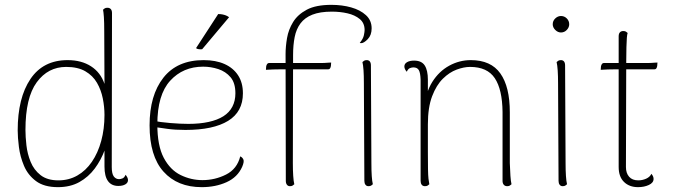

<svg xmlns="http://www.w3.org/2000/svg" viewBox="-20 -760 2787 792"><path d="M219 12Q162 12 128.5 -13Q95 -38 79 -76Q63 -114 58 -153.5Q53 -193 53 -222Q53 -356 105.5 -434Q158 -512 259 -512Q316 -512 355.5 -486.5Q395 -461 411 -414L410 -628Q410 -669 408.5 -690Q407 -711 405 -720Q408 -723 412 -725.5Q416 -728 423 -728Q432 -728 437 -722.5Q442 -717 442 -706L441 -71Q441 -43 449.5 -32Q458 -21 471 -21Q477 -21 485 -24Q493 -27 498 -39Q503 -33 505.5 -27.5Q508 -22 508 -17Q508 -6 497 0.5Q486 7 468 7Q440 7 425.5 -13Q411 -33 411 -73V-200L434 -229Q428 -185 412.5 -142.5Q397 -100 371 -65Q345 -30 307.5 -9Q270 12 219 12ZM221 -16Q264 -16 299 -36Q334 -56 359 -92.5Q384 -129 397.5 -178.5Q411 -228 411 -286Q411 -319 404 -354Q397 -389 380 -418.5Q363 -448 332 -466Q301 -484 253 -484Q178 -484 131.5 -420.5Q85 -357 85 -224Q85 -196 89 -160.5Q93 -125 106.5 -92Q120 -59 147.5 -37.5Q175 -16 221 -16Z M812 12Q712 12 654.5 -52Q597 -116 597 -243Q597 -367 654 -439.5Q711 -512 820 -512Q870 -512 906 -496Q942 -480 962 -449.5Q982 -419 982 -375Q982 -299 921 -261.5Q860 -224 745 -224Q702 -224 670.5 -228.5Q639 -233 611 -237V-262Q640 -256 682.5 -252.5Q725 -249 757 -249Q804 -249 840.5 -257Q877 -265 901.5 -280.5Q926 -296 938.5 -320Q951 -344 951 -375Q951 -418 931 -441.5Q911 -465 880.5 -475Q850 -485 818 -485Q735 -485 682 -427Q629 -369 629 -247Q629 -159 655.5 -109Q682 -59 725 -38Q768 -17 815 -17Q867 -17 912.5 -40Q958 -63 971 -115Q980 -111 984 -102Q988 -93 979 -72Q960 -29 914.5 -8.5Q869 12 812 12ZM925 -689 814 -557Q809 -556 800 -557Q791 -558 789 -562L880 -702Q890 -702 897.5 -700.5Q905 -699 911.5 -696.5Q918 -694 925 -689Z M1176 8Q1168 8 1163.5 2Q1159 -4 1159 -14L1158 -537Q1158 -568 1164 -603Q1170 -638 1189 -669Q1208 -700 1245.5 -720Q1283 -740 1347 -740Q1391 -740 1428.5 -729.5Q1466 -719 1489.5 -697.5Q1513 -676 1513 -643Q1513 -615 1497 -598.5Q1481 -582 1470 -582Q1466 -582 1464 -583Q1478 -600 1481 -614.5Q1484 -629 1484 -636Q1484 -665 1464 -681.5Q1444 -698 1413.5 -705Q1383 -712 1349 -712Q1300 -712 1268.5 -699.5Q1237 -687 1219.5 -663.5Q1202 -640 1195.5 -607Q1189 -574 1189 -534L1188 -87Q1188 -58 1189.5 -35Q1191 -12 1194 0Q1191 3 1187 5.5Q1183 8 1176 8ZM1077 -472 1078 -486Q1079 -492 1082 -496Q1085 -500 1089 -500H1294Q1298 -500 1305 -500Q1312 -500 1320 -500.5Q1328 -501 1335 -501.5Q1342 -502 1346 -502L1345 -488Q1344 -482 1341.5 -478Q1339 -474 1334 -474H1137Q1127 -474 1107 -473.5Q1087 -473 1077 -472ZM1512 -87Q1512 -55 1513.5 -33.5Q1515 -12 1518 0Q1515 3 1511 5.5Q1507 8 1500 8Q1492 8 1487.5 2Q1483 -4 1483 -14L1481 -417Q1481 -449 1479.5 -470.5Q1478 -492 1475 -504Q1478 -507 1482 -509.5Q1486 -512 1493 -512Q1501 -512 1505.5 -506.5Q1510 -501 1510 -490Z M1733 8Q1724 8 1719.5 2Q1715 -4 1715 -14V-432Q1714 -460 1707.5 -471Q1701 -482 1685 -482Q1679 -482 1671 -479Q1663 -476 1658 -464Q1648 -475 1648 -486Q1648 -497 1659 -503.5Q1670 -510 1688 -510Q1719 -510 1732 -490Q1745 -470 1745 -431V-327L1732 -319Q1736 -379 1763.5 -422.5Q1791 -466 1833 -489Q1875 -512 1922 -512Q2005 -512 2044 -457Q2083 -402 2083 -297V-87Q2084 -57 2085.5 -34.5Q2087 -12 2090 0Q2087 3 2083 5.5Q2079 8 2072 8Q2063 8 2058 2Q2053 -4 2053 -14V-298Q2052 -391 2021 -437.5Q1990 -484 1919 -484Q1894 -484 1864 -473Q1834 -462 1807 -435.5Q1780 -409 1762.5 -363Q1745 -317 1745 -247Q1745 -177 1745 -132.5Q1745 -88 1745.5 -62Q1746 -36 1747.5 -22.5Q1749 -9 1751 0Q1748 3 1744 5.5Q1740 8 1733 8Z M2294 -626Q2281 -626 2270.5 -636.5Q2260 -647 2260 -660Q2260 -674 2270.5 -684Q2281 -694 2294 -694Q2308 -694 2318 -684Q2328 -674 2328 -660Q2328 -647 2318 -636.5Q2308 -626 2294 -626ZM2313 -87Q2313 -57 2314.5 -34.5Q2316 -12 2319 0Q2316 3 2312 5.5Q2308 8 2301 8Q2293 8 2288.5 2Q2284 -4 2284 -14L2282 -417Q2282 -447 2280.5 -469.5Q2279 -492 2276 -504Q2279 -507 2283 -509.5Q2287 -512 2294 -512Q2302 -512 2306.5 -506.5Q2311 -501 2311 -490Z M2612 12Q2576 12 2554 -9.5Q2532 -31 2532 -71V-610Q2532 -621 2537 -626.5Q2542 -632 2551 -632Q2558 -632 2562 -629.5Q2566 -627 2569 -624Q2565 -613 2564 -565.5Q2563 -518 2563 -428L2562 -71Q2562 -46 2575 -31Q2588 -16 2613 -16Q2630 -16 2645.5 -23Q2661 -30 2667 -43Q2672 -37 2674 -32Q2676 -27 2676 -22Q2676 -6 2656.5 3Q2637 12 2612 12ZM2458 -472 2459 -486Q2460 -492 2463 -496Q2466 -500 2470 -500H2640Q2644 -500 2651 -500Q2658 -500 2666 -500.5Q2674 -501 2681 -501.5Q2688 -502 2692 -502L2691 -488Q2690 -482 2687.5 -478Q2685 -474 2680 -474H2518Q2508 -474 2488 -473.5Q2468 -473 2458 -472Z"/></svg>

Font: Arima Thin Thin
Style: Regular
Weight: 250
Version: Version 1.100